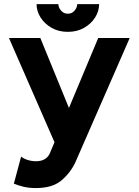

<svg xmlns="http://www.w3.org/2000/svg" viewBox="-20 -909 680 941"><path d="M348.6 -111.8Q323.7 -60.1 279.8 -23.7Q235.8 12.7 155.8 12.7Q121.1 12.7 94 5.9Q66.9 -1 47.9 -8.8L83.5 -141.6Q94.2 -131.8 115.2 -125.2Q136.2 -118.7 155.8 -118.7Q205.6 -118.7 223.6 -156.2L247.1 -211.9L23.9 -722.7H177.7L317.9 -379.9L461.4 -722.7H615.7ZM312.5 -752.9Q267.1 -752.9 232.7 -772.7Q198.2 -792.5 178.7 -823.5Q159.2 -854.5 159.2 -888.7H266.1Q266.1 -872.6 279.1 -857.2Q292 -841.8 312.5 -841.8Q333 -841.8 345.7 -857.2Q358.4 -872.6 358.4 -888.7H465.8Q465.8 -854.5 446.3 -823.5Q426.8 -792.5 392.3 -772.7Q357.9 -752.9 312.5 -752.9Z"/></svg>

Font: Giphurs
Style: Bold
Weight: 700
Version: Version 0.920; ttfautohint (v1.8.4.7-5d5b)